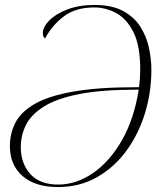

<svg xmlns="http://www.w3.org/2000/svg" viewBox="-20 -745 664 775"><path d="M214 10Q122 10 71 -34.5Q20 -79 20 -155Q20 -207 42.5 -250.5Q65 -294 121 -326Q177 -358 276.5 -375.5Q376 -393 531 -393H541Q544 -416 545 -433Q546 -450 546 -465Q546 -561 518.5 -615.5Q491 -670 448.5 -692.5Q406 -715 361 -715Q286 -715 238.5 -679.5Q191 -644 162 -590Q153 -596 153 -611Q153 -636 179 -662.5Q205 -689 252 -707Q299 -725 362 -725Q431 -725 476 -701Q521 -677 546 -638Q571 -599 581 -553Q591 -507 591 -463Q591 -373 565.5 -289Q540 -205 491 -137.5Q442 -70 372 -30Q302 10 214 10ZM215 0Q288 0 355.5 -46.5Q423 -93 472 -178.5Q521 -264 540 -383H529Q391 -383 301 -365.5Q211 -348 159 -316Q107 -284 85.5 -242Q64 -200 64 -151Q64 -85 102.5 -42.5Q141 0 215 0Z"/></svg>

Font: Noto Serif Display ExtraLight
Style: Italic
Weight: 200
Italic angle: -12°
Designer: Monotype Design Team
Foundry: Monotype Imaging Inc.
Version: Version 2.009